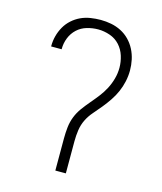

<svg xmlns="http://www.w3.org/2000/svg" viewBox="-112 -835 775 918"><g transform="rotate(15 275.0 -376.0)"><path d="M249 0V-159Q249 -187 252 -214.5Q255 -242 265 -267.5Q275 -293 291.5 -315.5Q308 -338 326 -359Q344 -380 361 -402Q378 -424 390.5 -448Q403 -472 410.5 -499Q418 -526 418 -554Q418 -583 409 -612Q400 -641 380 -663Q360 -685 331 -695Q302 -705 273 -705Q245 -705 217.5 -697Q190 -689 169.5 -670Q149 -651 138.5 -624.5Q128 -598 128 -570V-568H76V-570Q76 -596 82.5 -620.5Q89 -645 101.5 -667Q114 -689 133 -706Q152 -723 174.5 -733.5Q197 -744 222.5 -748Q248 -752 273 -752Q299 -752 325 -747Q351 -742 374.5 -730Q398 -718 416.5 -699Q435 -680 447 -656.5Q459 -633 464.5 -607Q470 -581 470 -554Q470 -527 464 -499.5Q458 -472 447 -447Q436 -422 420.5 -399Q405 -376 387.5 -354.5Q370 -333 351.5 -312Q333 -291 321 -266.5Q309 -242 305 -214.5Q301 -187 301 -159V0Z"/></g></svg>

Font: Lode Dark Term
Style: Regular
Weight: 400
Monospace: yes
Designer: Belleve Invis
Foundry: Belleve Invis
Version: Version 29.2.0